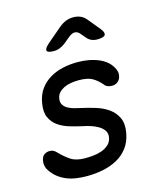

<svg xmlns="http://www.w3.org/2000/svg" viewBox="-117 -874 834 972"><g transform="rotate(-15 300.0 -387.5)"><path d="M219 10Q189 10 162 6Q135 2 112 -7.5Q89 -17 69 -32.5Q49 -48 34 -71Q26 -82 23 -96Q20 -110 23 -124Q27 -146 40 -154Q53 -162 68 -162Q78 -162 86.5 -158Q95 -154 104 -144Q131 -116 158.5 -98Q186 -80 234 -80Q251 -80 274 -82Q297 -84 318.5 -91.5Q340 -99 356 -113Q372 -127 376 -150Q380 -172 369 -187.5Q358 -203 339.5 -213.5Q321 -224 300 -230.5Q279 -237 262 -240Q230 -247 196.5 -257Q163 -267 137.5 -285Q112 -303 99 -332Q86 -361 94 -406Q101 -448 122 -477Q143 -506 173.5 -524.5Q204 -543 241.5 -551.5Q279 -560 319 -560Q384 -560 433 -538.5Q482 -517 501 -475Q506 -464 507 -455Q508 -446 506 -439Q504 -423 491.5 -411Q479 -399 459 -399Q450 -399 438.5 -402.5Q427 -406 419 -417Q399 -441 374 -455.5Q349 -470 303 -470Q281 -470 260.5 -466.5Q240 -463 224 -455Q208 -447 197.5 -435.5Q187 -424 184 -407Q180 -387 188.5 -373.5Q197 -360 211.5 -352Q226 -344 244 -339Q262 -334 278 -331Q315 -323 352 -311.5Q389 -300 417 -280Q445 -260 460 -228.5Q475 -197 466 -149Q458 -105 435 -74.5Q412 -44 378.5 -25.5Q345 -7 304 1.5Q263 10 219 10ZM220 -645Q187 -645 184 -657Q181 -669 208 -692L282 -755Q300 -770 318.5 -777.5Q337 -785 358 -785Q379 -785 396 -777.5Q413 -770 425 -755L476 -693Q496 -669 489 -657Q482 -645 448 -645Q431 -645 417.5 -651Q404 -657 394 -669L372 -695Q360 -709 345.5 -709Q331 -709 314 -695L281 -668Q267 -657 252 -651Q237 -645 220 -645Z"/></g></svg>

Font: Maple Mono Normal NL
Style: Italic
Weight: 400
Italic angle: -10°
Monospace: yes
Designer: subframe7536
Version: Version 7.000